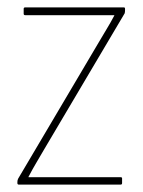

<svg xmlns="http://www.w3.org/2000/svg" viewBox="-20 -499 386 519"><path d="M31 0Q27 0 27 -4V-7Q27 -12 29 -16L246 -383Q257 -402 268 -420Q279 -438 289 -457V-458Q271 -458 252 -458Q233 -458 216 -458H48Q44 -458 44 -462V-475Q44 -479 48 -479H315Q318 -479 318 -475V-472Q318 -466 317 -463L101 -98Q90 -79 79 -60.5Q68 -42 57 -21V-20Q72 -20 87.5 -20Q103 -20 119 -20H306Q310 -20 310 -17V-4Q310 0 306 0Z"/></svg>

Font: Sofia Sans Condensed Thin
Style: Regular
Weight: 250
Version: Version 4.100